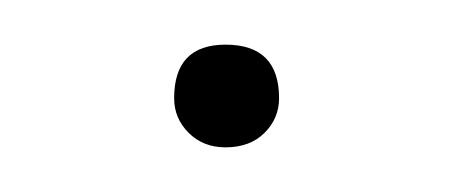

<svg xmlns="http://www.w3.org/2000/svg" viewBox="-20 -58 203 86"><path d="M81 -38Q105 -38 105 -14Q105 -5 98.5 1.5Q92 8 81 8Q71 8 64.5 1.5Q58 -5 58 -14Q58 -38 81 -38Z"/></svg>

Font: FiraSans
Style: Regular
Weight: 150
Designer: Carrois Corporate & Edenspiekermann AG
Foundry: Carrois Corporate GbR & Edenspiekermann AG
Version: Version 3.106;PS 003.106;hotconv 1.0.70;makeotf.lib2.5.58329